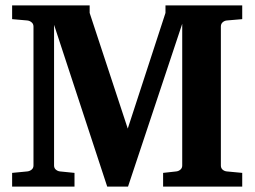

<svg xmlns="http://www.w3.org/2000/svg" viewBox="-20 -691 943 711"><path d="M584 0V-50.8L632.8 -56.2Q641.1 -57.1 647.9 -62.7Q654.8 -68.4 654.8 -78.1V-603L454.1 0H377L180.2 -599.1V-78.1Q180.2 -68.4 187 -62.7Q193.8 -57.1 202.1 -56.2L255.9 -50.8V0H24.9V-50.8L81.1 -56.2Q89.8 -57.1 96.9 -62.7Q104 -68.4 104 -78.1V-592.8Q104 -602.5 96.9 -608.4Q89.8 -614.3 81.1 -615.2L24.9 -620.1V-670.9H312V-643.1L453.1 -214.8L592.8 -643.1V-670.9H877V-620.1L819.8 -615.2Q811 -614.3 804.4 -608.4Q797.9 -602.5 797.9 -592.8V-78.1Q797.9 -68.4 804.4 -62.7Q811 -57.1 819.8 -56.2L877 -50.8V0Z"/></svg>

Font: Charis SIL Am
Style: Bold
Weight: 700
Foundry: SIL International
Version: Version 5.000